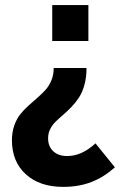

<svg xmlns="http://www.w3.org/2000/svg" viewBox="-20 -520 483 754"><path d="M327.1 -500V-358.9H185.1V-500ZM319.8 -252.9Q319.8 -216.3 311.5 -186.5Q303.2 -156.7 289.8 -136.5Q276.4 -116.2 260.3 -99.6Q244.1 -83 228.3 -69.3Q212.4 -55.7 199 -42.7Q185.5 -29.8 177.2 -13.2Q168.9 3.4 168.9 22.9Q168.9 55.2 189.2 74Q209.5 92.8 244.1 92.8Q300.8 92.8 355 43L431.2 137.2Q387.7 175.8 338.9 194.8Q290 213.9 228 213.9Q135.7 213.9 81.3 164.3Q26.9 114.7 26.9 30.8Q26.9 -0.5 35.9 -26.6Q44.9 -52.7 59.3 -70.8Q73.7 -88.9 91.3 -104.7Q108.9 -120.6 126.5 -135.7Q144 -150.9 158.4 -166.7Q172.9 -182.6 181.9 -204.6Q190.9 -226.6 190.9 -252.9Z"/></svg>

Font: SUSE
Style: Bold
Weight: 700
Designer: Rene Bieder
Foundry: SUSE
Version: Version 1.000